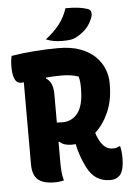

<svg xmlns="http://www.w3.org/2000/svg" viewBox="-62 -979 724 1045"><g transform="rotate(-5 300.0 -456.5)"><path d="M246 0Q233 3 221.5 4.5Q210 6 193 6Q132 6 103.5 -19.5Q75 -45 75 -103V-551Q64 -550 59 -550Q15 -550 15 -643Q15 -673 21 -700Q81 -710 148 -715Q215 -720 278 -720Q349 -720 399 -701Q449 -682 480 -651Q511 -620 525.5 -582.5Q540 -545 540 -509V-498Q540 -412 511 -347Q482 -282 438 -243Q444 -222 455 -202Q470 -174 487 -162Q504 -150 526 -150Q539 -150 545.5 -152Q552 -154 561 -159H567Q574 -130 574 -97Q574 -59 567.5 -35Q561 -11 550 0Q539 11 526.5 15.5Q514 20 497 20Q457 20 426 1Q395 -18 372 -62Q339 -129 327 -191Q316 -190 305 -190Q285 -190 268.5 -195Q252 -200 241 -211H235V-96Q235 -73 237 -48Q239 -23 246 0ZM235 -472V-317Q246 -316 266 -316Q319 -316 350.5 -358Q382 -400 382 -488V-503Q382 -531 375 -556Q337 -570 282 -570Q260 -570 239 -569Q218 -568 199 -566L197 -561Q217 -549 226 -526.5Q235 -504 235 -472ZM336 -933Q377 -933 405.5 -929.5Q434 -926 457 -918Q471 -913 474 -900.5Q477 -888 472 -872Q459 -837 438.5 -814.5Q418 -792 386 -773Q368 -763 350.5 -760Q333 -757 305 -757Q280 -757 259 -760.5Q238 -764 215 -773Q261 -809 290.5 -846.5Q320 -884 336 -933Z"/></g></svg>

Font: Recursive Mn Csl St XBd
Style: Regular
Weight: 800
Monospace: yes
Version: Version 1.079;hotconv 1.0.112;makeotfexe 2.5.65598; ttfautoh